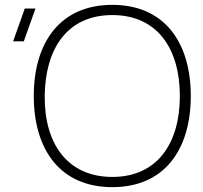

<svg xmlns="http://www.w3.org/2000/svg" viewBox="-20 -755 835 790"><path d="M442 15C657 15 765 -140 765 -360C765 -580 657 -735 442 -735C227 -735 119 -580 119 -360C119 -140 227 15 442 15ZM126 -720H82L34 -585H78ZM442 -27C257 -27 162 -165 164 -360C166 -555 257 -693 442 -693C627 -693 720 -555 720 -360C720 -165 627 -27 442 -27Z"/></svg>

Font: Vela Sans ExtLt
Style: Regular
Weight: 200
Designer: Principal design: Mikhail Sharanda - project Manrope.
Design modification: Ravid Balaliev
Foundry: Mikhail Sharanda
Version: Version 1.001